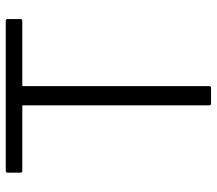

<svg xmlns="http://www.w3.org/2000/svg" viewBox="-62 -752 735 650"><g transform="rotate(-90 305.0 -427.5)"><path d="M51 -719Q45 -719 45 -725V-769Q45 -775 51 -775H559Q565 -775 565 -769V-725Q565 -719 559 -719H338V-86Q338 -80 332 -80H279Q273 -80 273 -86V-719Z"/></g></svg>

Font: Gowun Dodum
Style: Regular
Weight: 400
Designer: Yanghee Ryu
Foundry: Yanghee Ryu
Version: Version 2.000